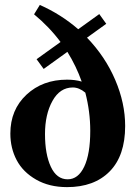

<svg xmlns="http://www.w3.org/2000/svg" viewBox="-20 -748 549 779"><path d="M252 11.2Q179.7 11.2 126.5 -19.3Q73.2 -49.8 47.6 -98.4Q22 -147 22 -206.1Q22 -302.7 87.4 -363.8Q152.8 -424.8 252 -424.8Q285.2 -424.8 311.5 -417Q289.6 -479 253.4 -537.6L157.2 -468.3L128.4 -507.8L225.6 -577.6Q180.7 -638.2 118.2 -689.9L141.6 -728Q227.5 -689.9 297.4 -629.4L382.8 -690.9L411.1 -651.4L333 -595.2Q407.2 -518.1 447.5 -423.8Q487.8 -329.6 487.8 -236.8Q487.8 -116.2 425 -52.5Q362.3 11.2 252 11.2ZM254.4 -20.5Q297.4 -20.5 321.8 -72Q346.2 -123.5 346.2 -217.3Q346.2 -294.9 326.2 -372.1Q301.3 -393.1 275.4 -393.1Q223.1 -393.1 192.9 -338.6Q162.6 -284.2 162.6 -204.1Q162.6 -122.1 186.3 -71.3Q210 -20.5 254.4 -20.5Z"/></svg>

Font: Elstob 18pt
Style: Bold
Weight: 700
Designer: Peter S. Baker
Version: Version 1.015